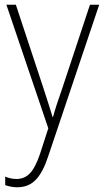

<svg xmlns="http://www.w3.org/2000/svg" viewBox="-20 -549 442 811"><path d="M7 -529H47L164 -175Q179 -129 187.5 -102Q196 -75 202 -55H204Q217 -103 242 -173L360 -529H399L184 110Q162 178 131.5 210Q101 242 53 242Q28 242 2 233V197Q14 202 25.5 204.5Q37 207 50 207Q83 207 106 183.5Q129 160 149 101L184 -7Z"/></svg>

Font: Noto Sans Khmer SemiCondensed ExtraLight
Style: Regular
Weight: 200
Width: 4
Designer: Danh Hong and the Monotype Design Team
Foundry: Monotype Imaging Inc.
Version: Version 2.004; ttfautohint (v1.8.4.7-5d5b)